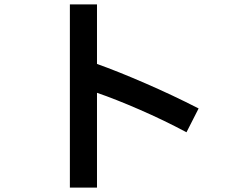

<svg xmlns="http://www.w3.org/2000/svg" viewBox="-20 -813 1040 871"><path d="M826 -213Q723 -268 612.5 -316Q502 -364 420 -392V38H297V-793H420V-523Q515 -489 639.5 -435Q764 -381 881 -321Z"/></svg>

Font: IBM Plex Sans JP SemiBold
Style: Regular
Weight: 600
Designer: Mike Abbink; Paul van der Laan; Pieter van Rosmalen; Wujin Sim; Yejin Wi; Jinhee Kim; Boomi Park; Yona Kim; Kichan Ma
Foundry: Sandoll Inc.
Version: Version 1.001